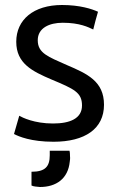

<svg xmlns="http://www.w3.org/2000/svg" viewBox="-20 -553 476 768"><path d="M179 68C179 114 160 134 106 134V189C113 193 128 194 140 195C204.8 195 252.3 161.8 259 94C260 88 261 80 260 72C260 67 260 58 258 50H179ZM192 -59C117 -59 69 -83 57 -90L36 -17C55 -7 104 14 194 14C320 14 396 -38 396 -134C396 -228 329 -258 247 -293C173 -326 131 -340 131 -392C131 -441 177 -462 231 -462C299 -462 334 -444 353 -435C359 -459 365 -483 372 -506C348 -517 300 -533 228 -533C114 -533 45 -474 45 -386C45 -299 109 -268 186 -235C277 -197 308 -183 308 -131C308 -79 260 -59 192 -59Z"/></svg>

Font: Repo
Style: Regular
Weight: 400
Designer: Stefan Peev
Foundry: Context Ltd
Version: Version 0.000